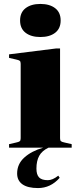

<svg xmlns="http://www.w3.org/2000/svg" viewBox="-20 -750 410 975"><path d="M82 -646Q82 -687 110 -708.5Q138 -730 185 -730Q232 -730 260 -708.5Q288 -687 288 -646Q288 -605 260 -583.5Q232 -562 185 -562Q138 -562 110 -583.5Q82 -605 82 -646ZM173 205Q121 205 94 186Q67 167 67 131Q67 83 103.5 50Q140 17 199 0H26V-18L61 -26Q76 -29 80.5 -33Q85 -37 85 -48V-426Q85 -437 80.5 -441Q76 -445 61 -448L26 -456V-474L266 -504H285V-48Q285 -37 289.5 -33Q294 -29 309 -26L344 -18V0H226Q193 16 179 41.5Q165 67 165 106Q165 137 178.5 151Q192 165 223 165Q247 165 276 142L283 153Q237 205 173 205Z"/></svg>

Font: Chonburi
Style: Regular
Weight: 400
Designer: Thanarat Vachiruckul and Stawix Ruecha
Foundry: Cadson Demak & Katatrad
Version: Version 1.000